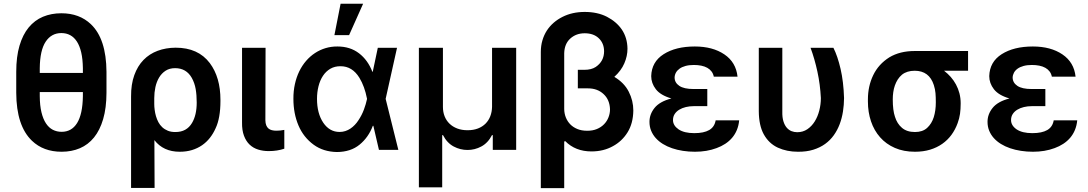

<svg xmlns="http://www.w3.org/2000/svg" viewBox="-20 -801 5816 1026"><path d="M309.3 9.9Q212 9.9 150.6 -49Q67.5 -128.6 66.8 -305V-417.3Q66.8 -497.9 84.2 -556.8Q101.6 -615.8 133.3 -654.3Q165.1 -692.8 209.5 -711.5Q253.9 -730.1 307.9 -730.1Q404.5 -730.1 465.9 -671.5Q547.9 -593.4 549 -417.3V-305Q548.7 -223.7 531.2 -164.4Q513.8 -105.1 482.4 -66.4Q451 -27.7 407 -8.9Q362.9 9.9 309.3 9.9ZM422.9 -411.2V-436.8Q422.2 -485.1 414.1 -520.4Q405.9 -555.8 391 -578.8Q376.1 -601.9 355.1 -613.1Q334.2 -624.3 307.9 -624.3Q254.6 -624.3 224.1 -578.3Q193.5 -532.3 192.5 -436.8V-411.2ZM309.3 -96.6Q335.6 -96.6 356.4 -108.1Q377.1 -119.7 391.9 -143.3Q406.6 -166.9 414.4 -202.8Q422.2 -238.6 422.9 -287.3V-308.9H192.5V-287.3Q192.8 -237.2 201.5 -201.2Q210.2 -165.1 225.5 -141.9Q240.8 -118.6 262.1 -107.6Q283.4 -96.6 309.3 -96.6Z M806.1 203.1H680.4V-285.5Q680 -350.5 697.6 -399.3Q715.2 -448.2 746.8 -480.6Q778.4 -513.1 822.3 -529.5Q866.1 -545.8 918.7 -546.2Q1039.1 -546.2 1101.2 -463.8Q1158 -387.8 1158 -267V-262.1Q1158 -169.7 1132.1 -115.4Q1119.7 -87.4 1101.6 -64.3Q1083.5 -41.2 1059.5 -24.7Q1035.5 -8.2 1005.7 0.9Q975.9 9.9 940.3 9.9Q853 9.9 805 -52.2ZM918 -95.5Q977.3 -95.5 1006 -143.8Q1031.2 -186.1 1031.2 -252.8Q1031.2 -293.3 1025.6 -325.5Q1019.9 -357.6 1005 -384.6Q975.5 -436.8 915.8 -436.8Q886 -436.8 864.9 -423.1Q843.8 -409.4 830.3 -386.9Q816.8 -364.3 810.5 -335.6Q804.3 -306.8 804.3 -276.6V-245.4Q804.3 -230.8 806.5 -214Q808.6 -197.1 813.4 -180.4Q818.2 -163.7 826.3 -148.3Q834.5 -132.8 847.1 -121.1Q859.7 -109.4 877.1 -102.3Q894.5 -95.2 918 -95.5Z M1415.8 6.4Q1385.7 6.4 1359.4 -1.8Q1333.1 -9.9 1313.9 -28.2Q1294.7 -46.5 1283.7 -75.8Q1272.7 -105.1 1273.4 -147V-545.5H1399.1L1398.1 -158.7Q1398.4 -142.4 1402.7 -131.6Q1407 -120.7 1414.6 -114.3Q1422.2 -108 1432.9 -105.3Q1443.5 -102.6 1457 -102.6Q1478.3 -102.6 1499.3 -106.9V-6.4Q1462 6.4 1415.8 6.4Z M1780.2 11.4Q1707.7 9.9 1656.6 -27.3Q1601.9 -67.1 1574.9 -130.7Q1547.9 -194.6 1547.9 -272.7Q1547.6 -314.3 1555.8 -351.2Q1563.9 -388.1 1579 -419.4Q1594.1 -450.6 1615.6 -475.5Q1637.1 -500.4 1663.4 -517.6Q1689.6 -534.8 1720 -543.9Q1750.4 -552.9 1783.4 -552.6Q1850.9 -552.6 1898.4 -516.3Q1945.7 -480.1 1969.8 -417.6H1971.9L1998.9 -545.5H2101.6L2040.8 -272.7L2108.7 0H2005L1975.1 -128.6H1972.3Q1948.9 -66.8 1901.6 -28.1Q1854 11 1780.2 11.4ZM1794.7 -95.9Q1811.1 -95.9 1825.6 -100.7Q1840.2 -105.5 1852.8 -114Q1865.4 -122.5 1876.2 -133.9Q1887.1 -145.2 1895.6 -158.7Q1913.7 -185.7 1924.7 -215.6Q1935.7 -245.4 1941.1 -271.3L1941.4 -272.7L1941.1 -274.1Q1928.6 -339.1 1900.6 -385.3Q1862.6 -447.1 1800.1 -447.1Q1768.8 -447.4 1745.2 -433.6Q1721.6 -419.7 1705.8 -395.8Q1690 -371.8 1682 -340Q1674 -308.2 1674 -273.1Q1674 -194.6 1707.7 -144.9Q1741.1 -95.9 1794.7 -95.9ZM1845.5 -613.3H1767L1800.1 -781.2H1920.5Z M2343 199.9H2218.4V-545.5H2346.9V-229.4Q2346.9 -202.1 2356 -179.3Q2365.1 -156.6 2382.1 -140.1Q2399.1 -123.6 2423.5 -114.3Q2447.8 -105.1 2478.3 -105.1Q2509.9 -105.1 2534.1 -114.5Q2558.2 -123.9 2574.8 -140.6Q2591.3 -157.3 2600 -180Q2608.7 -202.8 2609.4 -229.4V-545.5H2738.3V0H2613.3V-78.8H2609Q2587.4 -36.9 2551.8 -18.1Q2517.4 0.4 2478.3 0.4Q2439.3 0.4 2404.5 -18.1Q2369 -36.9 2347.3 -78.8H2343Z M2995 204.5H2870V-523.1Q2870 -556.8 2878.6 -585.6Q2887.1 -614.3 2902.3 -637.8Q2917.6 -661.2 2938.7 -679.5Q2959.9 -697.8 2985.4 -710.6Q3038 -737.2 3104.4 -737.2Q3172.9 -737.2 3223.4 -711.3Q3274.1 -685 3302.9 -643.1Q3332.4 -599.1 3333.1 -540.8Q3333.1 -501.4 3316.2 -462.4Q3299.4 -423.3 3262.8 -390.3Q3315.7 -358.7 3339.8 -311.1Q3364.3 -263.5 3364.3 -210.2Q3363.3 -141.7 3333.5 -93.8Q3304 -46.2 3255.3 -19.9Q3204.9 8.2 3141 8.2Q3054.7 8.2 3000.4 -46.9L2995 -44.7ZM3116.8 -102.3Q3146.7 -101.9 3169.6 -111.5Q3192.5 -121.1 3208.1 -137.3Q3223.7 -153.4 3231.7 -174.2Q3239.7 -195 3239.7 -216.6Q3238.3 -267.8 3205.3 -298.3Q3172.6 -328.8 3122.2 -328.8H3067.8V-427.9H3102.6Q3140.3 -427.9 3163.4 -443.2Q3208.1 -473.4 3208.1 -527.3Q3207.7 -570 3179.7 -596.6Q3152 -623.2 3104.4 -623.2Q3058.6 -623.2 3027.3 -594.8Q2996.4 -566.8 2995 -516.7V-218Q2995.4 -194.2 3003.7 -173.3Q3012.1 -152.3 3027.5 -136.5Q3043 -120.7 3065.5 -111.5Q3088.1 -102.3 3116.8 -102.3Z M3693.5 9.9Q3660.2 9.9 3629.3 5.1Q3598.4 0.4 3571.4 -8.9Q3544.4 -18.1 3522.2 -31.8Q3500 -45.5 3484 -63.4Q3468 -81.3 3459.3 -103Q3450.6 -124.6 3450.6 -149.9Q3450.6 -190.3 3477.6 -224.1Q3505 -258.5 3567.8 -274.9Q3509.6 -291.9 3484.7 -324.2Q3459.9 -356.5 3459.9 -394.2Q3462 -470.5 3526.3 -511.4Q3590.9 -552.6 3692.8 -552.6Q3788.4 -552.6 3850.9 -510.3Q3913 -468.4 3921.2 -391.3H3794.4Q3791.2 -407.3 3782.3 -419Q3773.4 -430.8 3759.6 -438.6Q3745.7 -446.4 3727.5 -450.1Q3709.2 -453.8 3687.5 -453.8Q3662.3 -453.8 3643.1 -448.5Q3623.9 -443.2 3611.2 -433.9Q3598.4 -424.7 3591.8 -412.5Q3585.2 -400.2 3584.9 -386.4Q3585.2 -359 3610.1 -342.2Q3634.9 -325.3 3686.4 -325.3H3759.6V-233.7H3686.4Q3664.8 -233.7 3644.9 -228.9Q3625 -224.1 3609.7 -214.8Q3594.5 -205.6 3585.4 -191.8Q3576.3 -177.9 3576.3 -159.4Q3576.3 -130.3 3606.2 -109.7Q3636.4 -89.5 3690 -89.5Q3741.1 -89.5 3769.7 -106Q3798.3 -122.5 3804.3 -158H3930Q3927.2 -129.6 3917.6 -106.4Q3908 -83.1 3892.2 -64.6Q3876.4 -46.2 3855.5 -32.5Q3834.5 -18.8 3809.3 -9.6Q3757.5 9.9 3693.5 9.9Z M4244 9.9Q4184.3 9.9 4136.4 -12.1Q4088.4 -34.4 4061.1 -83.8Q4035.5 -130.7 4034.8 -206V-545.5H4160.5V-204.5Q4159.8 -173.7 4166.4 -152.7Q4172.9 -131.7 4184.1 -118.8Q4195.3 -105.8 4209.9 -100.1Q4224.4 -94.5 4240.1 -94.5Q4270.6 -94.5 4294.2 -110.4Q4317.8 -126.4 4333.8 -152.2Q4349.8 -177.9 4358.1 -210.6Q4366.5 -243.3 4366.5 -277Q4362.9 -349.8 4348 -418.3Q4333.1 -486.9 4311.4 -545.5H4433.6Q4456 -501.1 4471.9 -432.5Q4487.6 -364.7 4490.4 -277Q4490.1 -240.4 4484.6 -204.9Q4479 -169.4 4467 -137.4Q4454.9 -105.5 4435.7 -78.5Q4416.5 -51.5 4389.2 -31.8Q4361.9 -12.1 4325.8 -0.9Q4289.8 10.3 4244 9.9Z M4869.3 9.9Q4808.6 9.9 4761.7 -10.7Q4714.8 -31.2 4682.9 -67.5Q4650.9 -103.7 4634.4 -152.7Q4617.9 -201.7 4617.9 -258.5V-269.9Q4617.9 -340.2 4646 -398.8Q4674.4 -458.1 4732.6 -494.7Q4788.7 -528.4 4867.9 -528.4H5153.1V-422.9H5024.9Q5044 -408.4 5060.4 -389.9Q5076.7 -371.4 5088.6 -349.4Q5100.5 -327.4 5107.1 -302Q5113.6 -276.6 5113.6 -248.6Q5113.6 -233 5112.7 -219.3Q5111.9 -205.6 5110.1 -192.8Q5108.3 -180 5105.1 -167.8Q5101.9 -155.5 5097.3 -142.8Q5084.9 -108.7 5064.5 -80.6Q5044 -52.6 5015.4 -32.5Q4986.9 -12.4 4950.3 -1.2Q4913.7 9.9 4869.3 9.9ZM4869.3 -95.5Q4910.2 -95.5 4934.3 -117.5Q4958.8 -139.9 4969.8 -174.9Q4980.8 -209.9 4980.8 -254.3Q4980.8 -269.2 4980.3 -281.2Q4979.8 -293.3 4979 -303.3Q4977.3 -323.9 4970.2 -346.2Q4945.7 -422.9 4867.9 -422.9Q4826.3 -422.9 4800.1 -402Q4786.6 -390.6 4777.3 -376.1Q4768.1 -361.5 4762.1 -344.5Q4756 -327.4 4753.4 -308.4Q4750.7 -289.4 4750.7 -269.9Q4750.7 -211.6 4762.4 -177.2Q4773.8 -139.9 4800.1 -117.7Q4826.3 -95.5 4869.3 -95.5Z M5500 9.9Q5466.6 9.9 5435.7 5.1Q5404.8 0.4 5377.8 -8.9Q5350.9 -18.1 5328.7 -31.8Q5306.5 -45.5 5290.5 -63.4Q5274.5 -81.3 5265.8 -103Q5257.1 -124.6 5257.1 -149.9Q5257.1 -190.3 5284.1 -224.1Q5311.4 -258.5 5374.3 -274.9Q5316.1 -291.9 5291.2 -324.2Q5266.3 -356.5 5266.3 -394.2Q5268.5 -470.5 5332.7 -511.4Q5397.4 -552.6 5499.3 -552.6Q5594.8 -552.6 5657.3 -510.3Q5719.5 -468.4 5727.6 -391.3H5600.9Q5597.7 -407.3 5588.8 -419Q5579.9 -430.8 5566.1 -438.6Q5552.2 -446.4 5533.9 -450.1Q5515.6 -453.8 5494 -453.8Q5468.8 -453.8 5449.6 -448.5Q5430.4 -443.2 5417.6 -433.9Q5404.8 -424.7 5398.3 -412.5Q5391.7 -400.2 5391.3 -386.4Q5391.7 -359 5416.5 -342.2Q5441.4 -325.3 5492.9 -325.3H5566.1V-233.7H5492.9Q5471.2 -233.7 5451.3 -228.9Q5431.5 -224.1 5416.2 -214.8Q5400.9 -205.6 5391.9 -191.8Q5382.8 -177.9 5382.8 -159.4Q5382.8 -130.3 5412.6 -109.7Q5442.8 -89.5 5496.4 -89.5Q5547.6 -89.5 5576.2 -106Q5604.8 -122.5 5610.8 -158H5736.5Q5733.7 -129.6 5724.1 -106.4Q5714.5 -83.1 5698.7 -64.6Q5682.9 -46.2 5661.9 -32.5Q5641 -18.8 5615.8 -9.6Q5563.9 9.9 5500 9.9Z"/></svg>

Font: Linik Sans SemiBold
Style: Regular
Weight: 600
Designer: Fonts by Rasmus Andersson / Changes by Cristiano Sobral with parts from Marc Monis
Foundry: rsms
Version: Version 3.020; ttfautohint (v1.6)